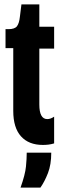

<svg xmlns="http://www.w3.org/2000/svg" viewBox="-20 -649 279 869"><path d="M174 7Q110 7 75 -32Q40 -71 40 -147V-431H5V-517H18Q47 -517 57 -530.5Q67 -544 70 -573L77 -629H158V-528H225V-429H158V-176Q158 -110 194 -110Q209 -110 225 -121V0Q212 4 199.5 5.5Q187 7 174 7ZM73 200Q94 141 97.5 105Q101 69 101 42H212Q212 96 197 134.5Q182 173 163 200Z"/></svg>

Font: Bricolage Grotesque 96pt Condensed SemiBold
Style: Regular
Weight: 600
Width: 3
Designer: Mathieu Triay
Foundry: Atelier Triay
Version: Version 1.001; ttfautohint (v1.8.4.7-5d5b);gftools[0.9.33.de